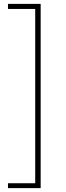

<svg xmlns="http://www.w3.org/2000/svg" viewBox="-20 -800 339 987"><path d="M21 167H189V-780H21V-754H161V142H21Z"/></svg>

Font: Noto Sans CJK JP Thin
Style: Regular
Weight: 250
Designer: Ryoko NISHIZUKA (kana & ideographs); Paul D. Hunt (Latin, Greek & Cyrillic); Wenlong ZHANG (bopomofo); Sandoll Communica
Foundry: Adobe Systems Incorporated
Version: Version 1.004;PS 1.004;hotconv 1.0.82;makeotf.lib2.5.63406